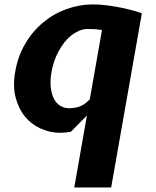

<svg xmlns="http://www.w3.org/2000/svg" viewBox="-20 -578 690 848"><path d="M430.5 -445.5 376.5 -139Q367 -129.5 359 -123Q350 -116 339.5 -111Q327.5 -105 315.5 -103Q302 -100 284 -100Q265 -100 247.5 -110Q230 -120 219 -140Q208.5 -159 204.5 -190.5Q200.5 -222 208 -263Q211.5 -282.5 219.5 -307Q227.5 -331 238 -350Q250.5 -372.5 263 -389Q277.5 -407.5 293.5 -420.5Q309 -433 329 -442Q347 -450 369 -450Q383 -450 402 -449Q421 -447 430.5 -445.5ZM364 -68 308 250H471L606.5 -519Q592.5 -524.5 571 -530.5Q558 -534.5 518 -543.5Q489 -549.5 455.5 -554Q422 -558.5 390 -558.5Q331 -558.5 274 -538Q217 -517.5 171.5 -479.5Q124.5 -441 92.5 -386.5Q59.5 -332 47.5 -263Q36 -198.5 48.5 -149.5Q61.5 -99 89.5 -64Q117.5 -29.5 159 -10.5Q201 8.5 246 8.5Q268 8.5 293 4Z"/></svg>

Font: B612
Style: Regular
Weight: 700
Italic angle: -10°
Designer: Nicolas Chauveau, Thomas Paillot, Jonathan Favre-Lamarine, Jean-Luc Vinot
Foundry: AIRBUS
Version: Version 1.008